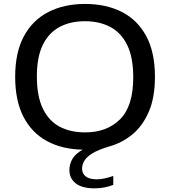

<svg xmlns="http://www.w3.org/2000/svg" viewBox="-20 -770 886 1000"><path d="M473 211Q408 211 374.8 185.2Q341.5 159.5 341.5 115.5Q341.5 85 357 58Q372.5 31 410.5 9.5Q303.5 7.5 224.5 -35.2Q145.5 -78 102.2 -161.8Q59 -245.5 59 -370Q59 -497 104.5 -581.2Q150 -665.5 232 -707.5Q314 -749.5 423 -749.5Q532 -749.5 613.8 -708.2Q695.5 -667 741.2 -582.8Q787 -498.5 787 -370Q787 -262 755 -188Q723 -114 669.5 -70Q616 -26 550 -7.5Q492.5 9.5 461.5 28.5Q430.5 47.5 419 67.8Q407.5 88 407.5 108Q407.5 134.5 426.8 149.2Q446 164 485 164Q519 164 570 146.5V193Q547.5 201.5 523.5 206.2Q499.5 211 473 211ZM423 -80.5Q537 -80.5 605.5 -148.8Q674 -217 674 -367.5Q674 -470.5 642.8 -534.8Q611.5 -599 555 -629.2Q498.5 -659.5 423 -659.5Q347 -659.5 290.8 -629.8Q234.5 -600 203.2 -536.8Q172 -473.5 172 -372.5Q172 -269 203 -204.8Q234 -140.5 290.2 -110.5Q346.5 -80.5 423 -80.5Z"/></svg>

Font: Encode Sans Expanded Medium
Style: Regular
Weight: 500
Width: 7
Designer: Multiple Designers
Foundry: Impallari Type
Version: Version 3.000; ttfautohint (v1.8.3) -l 8 -r 50 -G 200 -x 14 